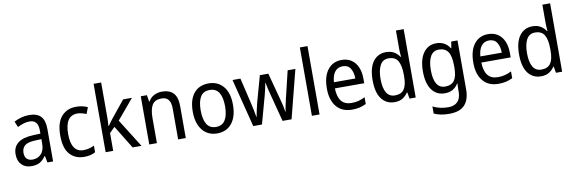

<svg xmlns="http://www.w3.org/2000/svg" viewBox="-63 -1311 6295 2102"><g transform="rotate(-10 3084.5 -260.0)"><path d="M261 -546Q350 -546 391.5 -501Q433 -456 433 -364V0H370L355 -75H352Q322 -32 286.5 -11Q251 10 193 10Q124 10 83 -32Q42 -74 42 -149Q42 -229 98.5 -273Q155 -317 269 -321L349 -324V-357Q349 -422 324.5 -449Q300 -476 253 -476Q218 -476 184.5 -465Q151 -454 120 -438L93 -502Q127 -521 170 -533.5Q213 -546 261 -546ZM281 -260Q198 -257 164 -229Q130 -201 130 -149Q130 -103 153.5 -81Q177 -59 216 -59Q274 -59 311.5 -98Q349 -137 349 -213V-263Z M779 10Q678 10 618.5 -57Q559 -124 559 -265Q559 -407 620.5 -476.5Q682 -546 784 -546Q821 -546 854.5 -538.5Q888 -531 911 -519L884 -448Q862 -457 835 -464Q808 -471 785 -471Q647 -471 647 -266Q647 -167 681 -115.5Q715 -64 782 -64Q817 -64 847 -72Q877 -80 903 -93V-19Q852 10 779 10Z M1101 -370Q1101 -350 1099.5 -324Q1098 -298 1097 -276H1101Q1110 -290 1126 -312Q1142 -334 1154 -349L1306 -536H1404L1218 -315L1416 0H1317L1160 -256L1101 -198V0H1017V-760H1101Z M1737 -546Q1822 -546 1865 -500Q1908 -454 1908 -355V0H1823V-345Q1823 -473 1722 -473Q1647 -473 1617 -424.5Q1587 -376 1587 -278V0H1502V-536H1570L1582 -463H1587Q1610 -505 1650.5 -525.5Q1691 -546 1737 -546Z M2480 -269Q2480 -139 2421 -64.5Q2362 10 2255 10Q2188 10 2138 -23.5Q2088 -57 2060.5 -119.5Q2033 -182 2033 -269Q2033 -402 2091.5 -474Q2150 -546 2257 -546Q2358 -546 2419 -474.5Q2480 -403 2480 -269ZM2121 -269Q2121 -171 2153.5 -116.5Q2186 -62 2257 -62Q2326 -62 2359 -116Q2392 -170 2392 -269Q2392 -367 2359 -420Q2326 -473 2256 -473Q2185 -473 2153 -420Q2121 -367 2121 -269Z M2903 -311Q2893 -348 2885 -384Q2877 -420 2873 -444H2870Q2866 -419 2858 -383Q2850 -347 2840 -310L2755 -1H2658L2522 -537H2610L2676 -258Q2686 -215 2695 -171Q2704 -127 2709 -94H2712Q2717 -122 2726 -165Q2735 -208 2745 -246L2826 -537H2920L2998 -246Q3007 -214 3016.5 -173Q3026 -132 3031 -94H3034Q3037 -117 3045 -156Q3053 -195 3063 -237L3135 -537H3221L3084 -1H2984Z M3395 0H3310V-760H3395Z M3736 -546Q3799 -546 3844 -515.5Q3889 -485 3912.5 -430.5Q3936 -376 3936 -306V-252H3610Q3614 -63 3762 -63Q3805 -63 3840 -72Q3875 -81 3913 -100V-25Q3876 -7 3839.5 1.5Q3803 10 3756 10Q3645 10 3584 -63Q3523 -136 3523 -264Q3523 -398 3580 -472Q3637 -546 3736 -546ZM3735 -476Q3680 -476 3648.5 -436Q3617 -396 3611 -320H3849Q3849 -387 3821.5 -431.5Q3794 -476 3735 -476Z M4229 10Q4138 10 4085 -60Q4032 -130 4032 -267Q4032 -404 4085 -475Q4138 -546 4229 -546Q4282 -546 4318.5 -524Q4355 -502 4378 -467H4383Q4382 -484 4380 -506.5Q4378 -529 4378 -545V-760H4464V0H4395L4383 -71H4378Q4355 -35 4319 -12.5Q4283 10 4229 10ZM4245 -62Q4317 -62 4348 -108Q4379 -154 4379 -248V-269Q4379 -370 4349 -422Q4319 -474 4244 -474Q4181 -474 4150.5 -418.5Q4120 -363 4120 -266Q4120 -167 4151 -114.5Q4182 -62 4245 -62Z M4788 -546Q4835 -546 4872.5 -526.5Q4910 -507 4937 -465H4942L4953 -536H5023V8Q5023 122 4968 181Q4913 240 4796 240Q4696 240 4627 207V128Q4702 167 4799 167Q4865 167 4901.5 130Q4938 93 4938 19V0Q4938 -14 4939 -36Q4940 -58 4941 -72H4937Q4887 10 4788 10Q4695 10 4643 -62Q4591 -134 4591 -267Q4591 -399 4643.5 -472.5Q4696 -546 4788 -546ZM4802 -473Q4742 -473 4710.5 -419.5Q4679 -366 4679 -266Q4679 -62 4804 -62Q4873 -62 4905.5 -106.5Q4938 -151 4938 -246V-268Q4938 -377 4905.5 -425Q4873 -473 4802 -473Z M5364 -546Q5427 -546 5472 -515.5Q5517 -485 5540.5 -430.5Q5564 -376 5564 -306V-252H5238Q5242 -63 5390 -63Q5433 -63 5468 -72Q5503 -81 5541 -100V-25Q5504 -7 5467.5 1.5Q5431 10 5384 10Q5273 10 5212 -63Q5151 -136 5151 -264Q5151 -398 5208 -472Q5265 -546 5364 -546ZM5363 -476Q5308 -476 5276.5 -436Q5245 -396 5239 -320H5477Q5477 -387 5449.5 -431.5Q5422 -476 5363 -476Z M5857 10Q5766 10 5713 -60Q5660 -130 5660 -267Q5660 -404 5713 -475Q5766 -546 5857 -546Q5910 -546 5946.5 -524Q5983 -502 6006 -467H6011Q6010 -484 6008 -506.5Q6006 -529 6006 -545V-760H6092V0H6023L6011 -71H6006Q5983 -35 5947 -12.5Q5911 10 5857 10ZM5873 -62Q5945 -62 5976 -108Q6007 -154 6007 -248V-269Q6007 -370 5977 -422Q5947 -474 5872 -474Q5809 -474 5778.5 -418.5Q5748 -363 5748 -266Q5748 -167 5779 -114.5Q5810 -62 5873 -62Z"/></g></svg>

Font: Noto Sans SemiCondensed
Style: Regular
Weight: 400
Width: 4
Designer: Monotype Design Team
Foundry: Monotype Imaging Inc.
Version: Version 2.013; ttfautohint (v1.8.4.7-5d5b)